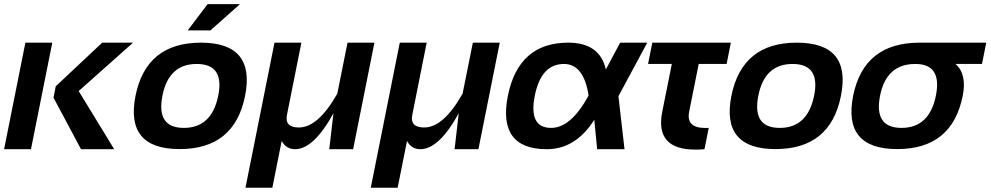

<svg xmlns="http://www.w3.org/2000/svg" viewBox="-28 -718 4767 924"><path d="M612.3 -512.7 350.6 -279.8 521.5 0H361.8L229.5 -248L240.2 -302.7L463.9 -512.7ZM223.6 -512.7 121.1 0H-8.3L94.2 -512.7Z M856.9 -102.5Q991.2 -102.5 1022.5 -258.3Q1052.7 -410.2 918.5 -410.2Q784.2 -410.2 753.9 -258.3Q722.7 -102.5 856.9 -102.5ZM624 -256.3Q675.3 -512.7 939 -512.7Q1202.6 -512.7 1151.4 -256.3Q1100.1 -0.5 836.4 -0.5Q573.7 -0.5 624 -256.3ZM971.2 -698.2H1127L984.9 -571.8H875.5Z M1327.6 -39.6 1282.7 185.5H1153.3L1293 -512.7H1422.4L1353 -165Q1340.8 -104.5 1410.6 -104.5Q1502.9 -104.5 1595.2 -267.1L1644.5 -512.7H1773.9L1671.4 0H1556.6L1576.7 -172.9Q1481.4 0 1392.1 0Q1349.1 0 1327.6 -39.6Z M1930.7 -39.6 1885.7 185.5H1756.3L1896 -512.7H2025.4L1956.1 -165Q1943.8 -104.5 2013.7 -104.5Q2106 -104.5 2198.2 -267.1L2247.6 -512.7H2377L2274.4 0H2159.7L2179.7 -172.9Q2084.5 0 1995.1 0Q1952.1 0 1930.7 -39.6Z M2416 -256.3Q2467.3 -512.7 2706.5 -512.7Q2858.4 -512.7 2887.7 -383.8L2956.5 -512.7H3086.9L2948.2 -254.9L2977.5 0H2845.7L2832 -141.6Q2742.2 0 2604 0Q2365.7 0 2416 -256.3ZM2624.5 -102.5Q2719.7 -102.5 2804.7 -258.3Q2781.2 -410.2 2686 -410.2Q2576.2 -410.2 2545.9 -258.3Q2514.6 -102.5 2624.5 -102.5Z M3111.3 -512.7H3489.3L3468.8 -410.2H3334.5L3288.6 -180.7Q3272.9 -102.1 3366.2 -102.1Q3374 -102.1 3382.8 -102.5L3362.3 0Q3339.4 2 3318.8 2Q3122.6 2 3159.2 -180.7L3205.1 -410.2H3090.8Z M3724.6 -102.5Q3858.9 -102.5 3890.1 -258.3Q3920.4 -410.2 3786.1 -410.2Q3651.9 -410.2 3621.6 -258.3Q3590.3 -102.5 3724.6 -102.5ZM3491.7 -256.3Q3543 -512.7 3806.6 -512.7Q4070.3 -512.7 4019 -256.3Q3967.8 -0.5 3704.1 -0.5Q3441.4 -0.5 3491.7 -256.3Z M4310.5 -102.5Q4444.8 -102.5 4476.1 -258.3Q4506.3 -410.2 4377 -410.2Q4237.8 -410.2 4207.5 -258.3Q4176.3 -102.5 4310.5 -102.5ZM4077.6 -256.3Q4128.9 -512.7 4397.5 -512.7H4718.3L4697.8 -410.2H4570.3Q4626 -361.8 4605 -256.3Q4553.7 -0.5 4290 -0.5Q4027.3 -0.5 4077.6 -256.3Z"/></svg>

Font: Sansation
Style: Bold Italic
Weight: 700
Designer: Bernd Montag
Version: Version 1.301